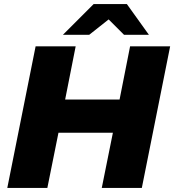

<svg xmlns="http://www.w3.org/2000/svg" viewBox="-20 -929 861 949"><path d="M623 -700H821L681 0H483L538 -273H269L214 0H16L156 -700H354L302 -437H571ZM291 -757 443 -909H607L716 -757H593L517 -833L421 -757Z"/></svg>

Font: Montserrat ExtraBold
Style: Italic
Weight: 800
Italic angle: -11.3°
Designer: Julieta Ulanovsky
Foundry: Julieta Ulanovsky
Version: Version 9.000; ttfautohint (v1.8.4.7-5d5b)